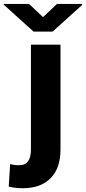

<svg xmlns="http://www.w3.org/2000/svg" viewBox="-89 -759 445 992"><path d="M70.8 -528.3H223.6V13.2Q223.6 110.4 172.1 161.9Q120.6 213.4 30.8 213.4Q10.7 213.4 -6.6 211.7Q-23.9 210 -43.9 205.1L-36.6 88.9Q-25.4 91.8 -14.4 93.3Q-3.4 94.7 11.2 94.7Q70.8 94.7 70.8 13.2ZM61 -738.8 133.3 -670.4 205.6 -738.8H335.4V-733.4L182.6 -595.7H84.5L-69.3 -734.4V-738.8Z"/></svg>

Font: Vazirmatn RD ExtraBold
Style: Regular
Weight: 800
Designer: Saber Rastikerdar
Foundry: Saber Rastikerdar
Version: Version 32.102